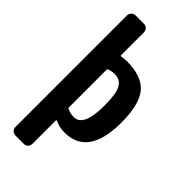

<svg xmlns="http://www.w3.org/2000/svg" viewBox="-298 -813 1096 1096"><g transform="rotate(45 250.0 -265.0)"><path d="M245.1 -89.8Q323.2 -89.8 323.2 -259.8Q323.2 -356.4 302.7 -393.1Q282.2 -429.7 235.4 -429.7Q216.8 -429.7 192.4 -421.9Q187.5 -419.9 186.5 -415V-110.4Q186.5 -104.5 191.4 -102.5Q215.8 -89.8 245.1 -89.8ZM235.4 -530.3Q355.5 -530.3 407.7 -468.8Q460 -407.2 460 -259.8Q460 9.8 269.5 9.8Q225.6 9.8 191.4 -7.8Q187.5 -9.8 186.5 -4.9V184.6Q186.5 199.2 176.8 209.5Q167 219.7 152.3 219.7H85Q70.3 219.7 60.1 210Q49.8 200.2 49.8 184.6V-714.8Q49.8 -729.5 60.1 -739.7Q70.3 -750 85 -750H152.3Q167 -750 176.8 -740.2Q186.5 -730.5 186.5 -714.8V-530.3Q186.5 -524.4 193.4 -526.4Q219.7 -530.3 235.4 -530.3Z"/></g></svg>

Font: Rounded-L Mgen+ 1mn bold
Style: Bold
Weight: 700
Designer: [Source Han Sans]
Ryoko NISHIZUKA  (kana & ideographs); Paul D. Hunt (Latin, Greek & Cyrillic); Wenlong ZHANG  (bopomofo
Version: Version 1.059.20150602